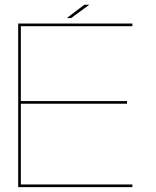

<svg xmlns="http://www.w3.org/2000/svg" viewBox="-20 -772 642 792"><path d="M55 0H526V-11H66V-344H504V-355H66V-664H526V-675H55ZM255.5 -697.5H273.5L348.5 -752.5H328Z"/></svg>

Font: Anybody SemiExpanded Thin
Style: Regular
Weight: 250
Width: 6
Version: Version 1.113;gftools[0.9.25]